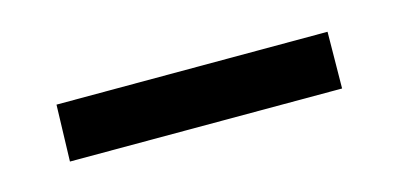

<svg xmlns="http://www.w3.org/2000/svg" viewBox="-27 -330 356 171"><g transform="rotate(-10 150.5 -244.0)"><path d="M277 -229 27 -207 24 -259 273 -281Z"/></g></svg>

Font: Bona Nova SC
Style: Italic
Weight: 400
Italic angle: -4°
Designer: Mateusz Machalski
Foundry: Capitalics
Version: Version 4.001; ttfautohint (v1.8.4.7-5d5b)